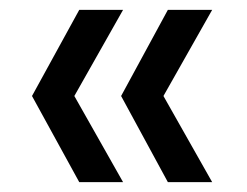

<svg xmlns="http://www.w3.org/2000/svg" viewBox="-20 -490 501 390"><path d="M131 -295 230 -470H141L45 -295L141 -120H230ZM312 -295 411 -470H321L226 -295L321 -120H411Z"/></svg>

Font: Matrixport Regular
Style: Regular
Weight: 400
Designer: Ninad Kale (Devanagari), Jonny Pinhorn (Latin)
Foundry: Indian Type Foundry
Version: Version 3.200;PS 1.000;hotconv 16.6.54;makeotf.lib2.5.65590